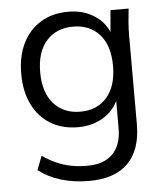

<svg xmlns="http://www.w3.org/2000/svg" viewBox="-53 -558 708 828"><g transform="rotate(-5 301.5 -143.5)"><path d="M299.9 223.5Q234.7 223.5 179.7 207.1Q124.8 190.8 81.4 157.7L104.7 97.4Q135.8 119 165.7 132.1Q195.7 145.2 227.9 151.4Q260.1 157.7 296.2 157.7Q370.4 157.7 408.1 118.9Q445.8 80.2 445.8 8.3V-139.3H456.3Q440.3 -79.8 390.2 -45.7Q340.1 -11.5 272.9 -11.5Q204.4 -11.5 153.9 -42Q103.4 -72.5 75.6 -128.9Q47.9 -185.4 47.9 -261.9Q47.9 -338.3 75.6 -394.3Q103.4 -450.3 153.9 -480.8Q204.4 -511.3 272.9 -511.3Q340.6 -511.3 390.2 -477.3Q439.8 -443.4 455.8 -383.4L445.8 -393.2L455.3 -502.3H533.8Q530.4 -472.9 528.1 -443.6Q525.8 -414.2 525.8 -385.9V-2.5Q525.8 108.5 468.5 166Q411.2 223.5 299.9 223.5ZM288.3 -77.3Q360.5 -77.3 402.9 -125.7Q445.3 -174.2 445.3 -261.9Q445.3 -349.6 402.9 -397.6Q360.5 -445.5 288.3 -445.5Q215.7 -445.5 172.8 -397.6Q129.9 -349.6 129.9 -261.9Q129.9 -174.2 172.8 -125.7Q215.7 -77.3 288.3 -77.3Z"/></g></svg>

Font: Mulish ExtraLight
Style: Regular
Weight: 200
Designer: Vernon Adams
Foundry: Vernon Adams
Version: Version 3.603